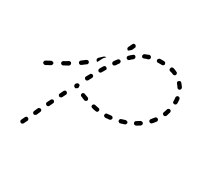

<svg xmlns="http://www.w3.org/2000/svg" viewBox="-126 -708 898 869"><g transform="rotate(30 323.0 -273.5)"><path d="M89 4Q88 7 85 8Q83 10 80 10Q78 10 76 9Q74 8 73 7Q72 6 71 4Q70 2 70 0Q70 -1 70 -2Q71 -3 71 -4L80 -23Q82 -26 85 -28Q89 -29 93 -27Q95 -26 96 -25Q98 -23 98 -21Q99 -20 99 -18Q99 -16 98 -14ZM124 -68 128 -77Q129 -79 129 -81Q129 -83 129 -85Q128 -87 127 -88Q126 -90 124 -91Q120 -92 116 -91Q112 -90 110 -86L106 -77L102 -68Q100 -64 101 -60Q103 -56 106 -54Q108 -53 110 -53Q112 -53 114 -54Q116 -55 117 -56Q119 -57 120 -59ZM159 -148Q158 -152 154 -154Q151 -156 147 -154Q143 -153 141 -149L132 -131Q131 -129 131 -127Q131 -125 132 -123Q132 -122 134 -120Q135 -119 137 -118Q139 -117 141 -117Q143 -117 144 -117Q146 -118 148 -119Q149 -121 150 -122L159 -141Q161 -144 159 -148ZM190 -211Q189 -215 185 -217Q182 -219 178 -218Q174 -216 172 -213L163 -194Q161 -191 162 -187Q164 -183 167 -181Q171 -179 175 -181Q179 -182 181 -186L190 -204Q192 -207 190 -211ZM388 -219Q385 -216 386 -212Q386 -210 386 -208Q387 -206 389 -205Q390 -204 392 -203Q394 -202 396 -202Q406 -203 417 -204Q421 -204 423 -208Q426 -211 426 -215Q425 -219 422 -222Q419 -224 415 -224Q405 -223 395 -222Q391 -222 388 -219ZM324 -229Q322 -229 320 -228Q319 -227 318 -225Q316 -224 316 -222Q315 -218 317 -214Q320 -211 324 -210Q334 -207 344 -206Q348 -205 351 -207Q355 -210 355 -214Q356 -216 355 -218Q355 -220 354 -221Q353 -223 351 -224Q349 -225 347 -225Q338 -227 328 -229Q326 -230 324 -229ZM456 -228Q454 -225 455 -221Q456 -219 457 -217Q458 -216 460 -215Q462 -214 464 -213Q466 -213 468 -214Q478 -217 487 -220Q491 -221 493 -225Q495 -229 494 -233Q493 -235 492 -236Q490 -238 488 -238Q487 -239 485 -239Q483 -239 481 -239Q472 -236 462 -233Q458 -232 456 -228ZM258 -250Q256 -250 254 -249Q253 -248 251 -247Q250 -245 249 -244Q248 -240 249 -236Q251 -232 255 -231Q264 -227 274 -223Q278 -222 282 -224Q286 -226 287 -230Q288 -234 286 -237Q285 -241 281 -242Q271 -246 262 -249Q260 -250 258 -250ZM520 -253Q519 -249 521 -245Q522 -243 524 -242Q525 -241 527 -240Q529 -240 531 -240Q533 -240 535 -241Q544 -247 553 -252Q554 -253 555 -255Q556 -257 557 -259Q557 -261 557 -263Q556 -265 555 -266Q553 -270 549 -270Q545 -271 541 -269Q533 -264 525 -259Q521 -257 520 -253ZM219 -254Q221 -255 222 -257Q223 -258 223 -260Q224 -262 223 -264Q223 -265 223 -266Q223 -267 222 -268Q222 -269 222 -269Q223 -270 223 -271Q222 -272 220 -273Q219 -274 216 -275Q214 -275 211 -275Q209 -274 207 -273Q205 -271 203 -269Q202 -267 201 -265Q201 -262 201 -260Q202 -257 203 -255Q205 -253 207 -252Q208 -251 211 -250Q212 -250 213 -250L214 -252Q217 -252 219 -254ZM49 -277 64 -285Q66 -286 67 -288Q69 -289 69 -291Q70 -293 70 -295Q69 -297 69 -299Q67 -302 63 -303Q59 -305 55 -303L40 -295L33 -291Q31 -290 30 -289Q28 -287 28 -285Q27 -283 27 -281Q27 -279 28 -277Q30 -274 34 -273Q38 -271 42 -273ZM575 -293Q575 -289 578 -286Q581 -283 585 -283Q590 -283 592 -286Q600 -294 606 -303Q607 -304 608 -306Q608 -308 608 -310Q608 -312 607 -314Q606 -315 604 -317Q601 -319 596 -319Q592 -318 590 -315Q584 -307 578 -300Q575 -297 575 -293ZM255 -336Q254 -340 250 -342Q249 -343 247 -343Q245 -343 243 -343Q241 -342 239 -341Q238 -340 237 -338L227 -320Q225 -317 226 -313Q227 -309 231 -307Q233 -306 235 -305Q237 -305 239 -306Q241 -306 242 -308Q244 -309 245 -311L254 -328Q256 -332 255 -336ZM138 -327Q139 -329 140 -331Q140 -332 140 -334Q140 -336 139 -338Q137 -342 133 -343Q129 -344 125 -342Q115 -335 103 -329Q102 -328 100 -326Q99 -325 99 -323Q98 -321 98 -319Q99 -317 100 -315Q102 -312 106 -311Q110 -310 113 -312Q125 -318 135 -324Q137 -325 138 -327ZM613 -348Q615 -345 619 -343Q622 -342 626 -343Q630 -345 632 -349Q635 -359 638 -369Q639 -373 637 -377Q635 -380 631 -381Q629 -382 627 -381Q625 -381 624 -380Q622 -379 621 -378Q619 -376 619 -374Q616 -365 613 -356Q611 -352 613 -348ZM206 -373Q207 -374 207 -376Q207 -378 207 -380Q206 -382 205 -384Q203 -387 199 -388Q195 -388 191 -386Q181 -378 171 -371Q168 -369 167 -365Q166 -361 169 -357Q171 -354 175 -353Q179 -352 183 -355Q193 -362 203 -370Q205 -371 206 -373ZM291 -396Q290 -400 286 -402Q283 -405 279 -404Q275 -403 272 -399Q267 -391 262 -382Q260 -378 261 -374Q262 -370 265 -368Q269 -366 273 -367Q277 -368 279 -372Q284 -380 289 -389Q292 -392 291 -396ZM257 -435Q260 -438 263 -440Q262 -440 261 -441Q259 -441 258 -441Q256 -441 254 -440Q252 -439 251 -438Q242 -429 233 -421Q230 -418 230 -414Q230 -410 232 -407Q234 -405 235 -404Q237 -403 239 -403Q240 -404 240 -405L250 -425Q253 -431 257 -435ZM626 -421Q626 -419 626 -418Q627 -416 628 -414Q630 -413 632 -412Q633 -411 635 -411Q640 -411 643 -414Q646 -417 646 -421Q646 -424 646 -427Q646 -435 645 -442Q644 -447 641 -449Q638 -452 634 -451Q632 -451 630 -450Q628 -449 627 -447Q626 -446 625 -444Q625 -442 625 -440Q626 -434 626 -427Q626 -424 626 -421ZM330 -453Q330 -458 327 -460Q323 -463 319 -462Q315 -462 312 -458Q306 -450 300 -442Q298 -438 299 -434Q299 -430 303 -428Q306 -425 310 -426Q314 -427 317 -430Q323 -439 328 -446Q331 -449 330 -453ZM617 -479Q621 -478 624 -480Q626 -481 627 -483Q628 -484 629 -486Q629 -488 629 -490Q629 -492 628 -494Q622 -503 615 -511Q612 -515 608 -515Q604 -515 601 -512Q598 -510 597 -506Q597 -501 600 -498Q606 -491 611 -483Q613 -480 617 -479ZM378 -503Q378 -507 376 -510Q374 -512 373 -513Q371 -514 369 -514Q367 -514 365 -513Q363 -513 362 -511Q354 -505 346 -497Q343 -494 343 -490Q343 -486 346 -483Q349 -480 353 -480Q357 -480 360 -483Q367 -490 375 -496Q378 -499 378 -503ZM326 -523Q324 -527 326 -531L336 -552Q337 -553 338 -555Q340 -556 342 -557Q344 -557 346 -557Q348 -557 349 -556Q353 -554 354 -550Q356 -547 354 -543L347 -528Q341 -523 334 -517Q333 -517 332 -517Q332 -517 331 -518Q327 -520 326 -523ZM438 -533Q440 -537 439 -541Q437 -545 434 -547Q430 -549 426 -548Q416 -544 406 -540Q402 -538 401 -534Q399 -530 401 -527Q402 -525 403 -523Q405 -522 407 -521Q409 -521 411 -521Q413 -521 414 -522Q423 -526 432 -528Q436 -530 438 -533ZM571 -525Q575 -526 576 -530Q578 -534 576 -538Q575 -542 571 -543Q562 -548 551 -551Q547 -552 543 -550Q540 -548 539 -544Q537 -540 539 -536Q541 -532 545 -531Q555 -529 563 -525Q567 -523 571 -525ZM506 -540Q509 -543 509 -547Q508 -551 506 -554Q503 -557 498 -557Q488 -557 478 -557Q474 -556 471 -553Q468 -550 468 -546Q468 -544 469 -542Q470 -540 472 -539Q473 -538 475 -537Q477 -536 479 -537Q488 -537 499 -537Q503 -537 506 -540Z"/></g></svg>

Font: FRB American Cursive Dashed Light
Style: Italic
Weight: 300
Italic angle: -25°
Version: Version 2.0;Modular Font Editor K font №1